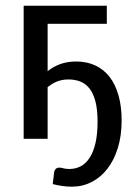

<svg xmlns="http://www.w3.org/2000/svg" viewBox="-20 -498 493 689"><path d="M363.3 -477.5V-412.6H150.9V-242.7Q171.9 -259.3 197 -268.3Q222.2 -277.3 252.9 -277.3Q292 -277.3 322.5 -262.9Q353 -248.5 373.8 -221.4Q394.5 -194.3 405.5 -155Q416.5 -115.7 416.5 -65.9Q416.5 -10.7 402.8 33.2Q389.2 77.1 365.2 107.9Q341.3 138.7 308.6 155.3Q275.9 171.9 238.3 171.9Q204.6 171.9 169.4 162.6Q170.4 149.4 171.9 141.1Q173.3 132.8 174.3 119.6Q175.3 112.8 179.9 108.2Q184.6 103.5 193.4 103.5Q198.7 103.5 207.5 106Q216.3 108.4 229 108.4Q251 108.4 269.3 98.9Q287.6 89.4 301.3 68.8Q314.9 48.3 322.5 16.1Q330.1 -16.1 330.1 -62Q330.1 -105 322.5 -133.8Q314.9 -162.6 301.3 -180.2Q287.6 -197.8 268.3 -205.3Q249 -212.9 225.6 -212.9Q211.9 -212.9 200.9 -210.4Q189.9 -208 181.2 -204.1Q172.4 -200.2 164.8 -195.3Q157.2 -190.4 150.9 -185.5V0H64.9V-477.5Z"/></svg>

Font: Carlito
Style: Regular
Weight: 400
Designer: Lukasz Dziedzic
Foundry: tyPoland Lukasz Dziedzic
Version: Version 1.103; Beta1; all basic design good, some composites